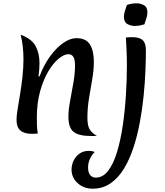

<svg xmlns="http://www.w3.org/2000/svg" viewBox="-20 -808 997 1162"><path d="M219 -345Q244 -413 282 -465.5Q320 -518 362 -547.5Q404 -577 442 -577Q501 -577 524.5 -538.5Q548 -500 548 -435Q548 -384 538 -327.5Q528 -271 518.5 -212Q509 -153 509 -95Q509 -48 522.5 -25.5Q536 -3 566 14Q556 15 547 15Q538 15 529 15Q457 15 425.5 -10Q394 -35 394 -102Q394 -142 404 -195.5Q414 -249 424 -306Q434 -363 434 -414Q434 -480 394 -480Q368 -480 335 -453Q302 -426 272 -375.5Q242 -325 222.5 -254.5Q203 -184 203 -98Q203 -75 203.5 -50.5Q204 -26 209 0Q198 1 189.5 1.5Q181 2 174 2Q127 2 103.5 -18Q80 -38 80 -84Q80 -106 86.5 -146.5Q93 -187 101.5 -238Q110 -289 116 -343.5Q122 -398 122 -448Q122 -487 118 -525Q114 -563 105 -598Q172 -573 195.5 -529Q219 -485 219 -427Q219 -408 217.5 -387.5Q216 -367 213 -346ZM541 334Q487 334 450 300.5Q413 267 413 218Q413 190 425.5 164Q438 138 461.5 121.5Q485 105 518 105Q525 105 534.5 106.5Q544 108 553 112Q538 126 525.5 151Q513 176 513 206Q513 235 525.5 251Q538 267 559 267Q603 267 635 225Q667 183 688.5 111.5Q710 40 723 -48.5Q736 -137 742 -231.5Q748 -326 748 -412Q748 -459 746 -501.5Q744 -544 742 -581Q749 -582 760 -582.5Q771 -583 779 -583Q825 -583 844 -564.5Q863 -546 863 -504Q863 -449 860 -377Q857 -305 849 -225.5Q841 -146 826 -66Q811 14 787.5 85.5Q764 157 730 213Q696 269 649 301.5Q602 334 541 334ZM854 -661Q825 -651 795 -651Q772 -651 751 -662.5Q730 -674 730 -706Q730 -724 736 -741.5Q742 -759 748 -778Q777 -788 807 -788Q830 -788 851 -776.5Q872 -765 872 -733Q872 -715 866 -697.5Q860 -680 854 -661Z"/></svg>

Font: Merienda Medium
Style: Regular
Weight: 500
Designer: Eduardo Rodriguez Tunni
Foundry: Eduardo Rodriguez Tunni
Version: Version 2.001; ttfautohint (v1.8.4.7-5d5b)